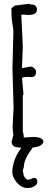

<svg xmlns="http://www.w3.org/2000/svg" viewBox="-20 -776 283 1016"><path d="M100.6 -270.5 104.5 -275.9 96.7 -361.3C97.7 -366.7 106.9 -369.1 124.5 -369.1L147 -368.2C163.6 -368.2 170.9 -378.4 170.9 -397.5C170.9 -409.2 153.8 -423.8 142.1 -423.8C127 -420.4 111.3 -418.5 96.2 -415.5L100.6 -531.2L92.8 -697.3C93.8 -698.2 97.2 -698.7 104.5 -698.7L130.4 -696.8C160.6 -696.8 175.8 -706.5 175.8 -725.1C175.8 -731 173.8 -737.3 170.4 -742.7V-742.2C166.5 -749 157.2 -752.9 139.6 -752.9L136.2 -756.3L59.1 -746.6L40.5 -732.9C41 -718.8 40 -680.2 44.4 -657.7C48.8 -634.8 50.8 -618.2 50.8 -607.9L45.9 -413.6L51.8 -205.6L46.9 -106C46.9 -89.4 48.3 -74.7 50.8 -62L41.5 -25.9C41.5 -17.1 44.9 -9.8 50.8 -3.9C55.7 1.5 69.8 4.4 93.3 5.4C85.9 15.6 77.6 27.8 69.8 42C56.6 66.4 44.9 103 44.9 133.3C44.9 150.9 52.2 168.9 68.8 189.5C85.4 209 104.5 219.2 127 219.2C138.2 219.2 148.9 216.3 158.7 211.4H158.2C171.4 205.1 177.7 196.8 177.7 185.1C177.7 171.9 171.4 165 156.7 165C147.5 170.4 137.7 174.3 126 174.8C122.1 174.3 117.2 170.9 112.8 165C106.9 157.2 104 150.9 104 144.5C104 138.7 100.6 133.3 100.6 127C102.1 118.2 106.9 108.9 106.9 102.1C106.9 79.1 121.6 47.9 150.4 8.8L152.8 4.4C160.2 3.9 167 2.9 173.3 1.5C189.9 -1.5 203.1 -9.3 210 -23.4C210 -42 191.4 -51.3 154.3 -51.3L106 -48.3C106 -61.5 104 -71.3 100.6 -77.6Z"/></svg>

Font: Amatic Mod Bold ONEptTWO
Style: Bold
Weight: 700
Designer: David Occhino Design
Foundry: David Occhino Design
Version: Version 1.2